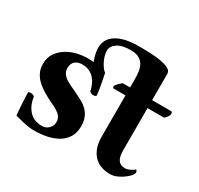

<svg xmlns="http://www.w3.org/2000/svg" viewBox="-138 -803 1019 981"><g transform="rotate(30 371.5 -312.5)"><path d="M728 -428Q731 -428 732.5 -423.5Q734 -419 734 -415Q734 -408 726.5 -397Q719 -386 711 -381H614V-133Q614 -93 627 -75Q640 -57 668 -57Q677 -57 686 -60.5Q695 -64 702.5 -68Q710 -72 715 -76Q720 -80 721 -81Q723 -79 725.5 -75Q728 -71 728 -67Q728 -63 725 -56.5Q722 -50 720 -48Q717 -44 707 -35Q697 -26 683 -16.5Q669 -7 651.5 0Q634 7 614 7Q591 7 567.5 0Q544 -7 525.5 -24Q507 -41 495.5 -69Q484 -97 484 -139V-381H413Q409 -383 408.5 -387Q408 -391 408 -394Q416 -405 423.5 -412.5Q431 -420 440 -428H484V-481Q484 -504 480.5 -524.5Q477 -545 467.5 -560.5Q458 -576 440 -585.5Q422 -595 392 -595Q341 -595 314 -576.5Q287 -558 287 -531Q287 -518 291.5 -502Q296 -486 303.5 -471.5Q311 -457 319.5 -445.5Q328 -434 336 -429Q339 -416 342.5 -397.5Q346 -379 349.5 -361Q353 -343 355 -327.5Q357 -312 357 -306Q357 -303 350.5 -301Q344 -299 339 -299Q333 -299 328.5 -301.5Q324 -304 319 -307Q315 -324 308 -342Q301 -360 289 -374.5Q277 -389 258.5 -398.5Q240 -408 214 -408Q189 -408 173 -394.5Q157 -381 157 -354Q157 -335 167 -321.5Q177 -308 192 -298.5Q207 -289 225 -281Q243 -273 259 -265Q279 -255 298 -245Q317 -235 332.5 -220Q348 -205 357.5 -183.5Q367 -162 367 -130Q367 -93 351 -66.5Q335 -40 307.5 -23.5Q280 -7 244.5 0.5Q209 8 170 8Q137 8 104.5 0Q72 -8 53 -13Q52 -22 50.5 -41.5Q49 -61 47.5 -82.5Q46 -104 45.5 -121.5Q45 -139 45 -143Q45 -148 50.5 -149Q56 -150 60 -150Q65 -150 72.5 -147.5Q80 -145 82 -140Q87 -107 99 -86Q111 -65 126 -53Q141 -41 158 -36.5Q175 -32 190 -32Q216 -32 231.5 -48.5Q247 -65 247 -86Q247 -105 237.5 -117.5Q228 -130 213 -139.5Q198 -149 180 -157Q162 -165 144 -175Q122 -187 103 -200Q84 -213 69.5 -229Q55 -245 46.5 -265Q38 -285 38 -310Q38 -348 56 -374Q74 -400 101.5 -417Q129 -434 161.5 -441.5Q194 -449 224 -449Q233 -449 241.5 -448.5Q250 -448 258 -447Q243 -485 241.5 -518.5Q240 -552 258 -577.5Q276 -603 316 -618Q356 -633 424 -633Q456 -633 489 -631.5Q522 -630 549 -625Q576 -620 594 -611Q612 -602 614 -587V-428Z"/></g></svg>

Font: Vermiglione
Style: Bold
Weight: 700
Version: Version 1.000